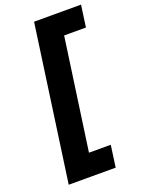

<svg xmlns="http://www.w3.org/2000/svg" viewBox="-170 -821 796 1076"><g transform="rotate(-20 228.0 -282.5)"><path d="M326 180 344 50H214L308 -615H438L456 -745H176L46 180Z"/></g></svg>

Font: Plus Jakarta Sans ExtraBold
Style: Italic
Weight: 800
Italic angle: -8°
Designer: Gumpita Rahayu
Foundry: Tokotype
Version: Version 2.071;gftools[0.9.30]